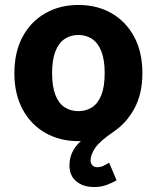

<svg xmlns="http://www.w3.org/2000/svg" viewBox="-20 -557 632 774"><path d="M450 170Q431 181 408.5 189Q386 197 360 197Q315 197 287.5 174Q260 151 260 110Q260 81 271.5 56.5Q283 32 306 12Q303 12 300.5 12Q298 12 296 12Q221 12 162.5 -21.5Q104 -55 71 -116.5Q38 -178 38 -262Q38 -347 71 -408.5Q104 -470 162.5 -503.5Q221 -537 296 -537Q372 -537 430 -503.5Q488 -470 521 -408.5Q554 -347 554 -262Q554 -180 522.5 -121Q491 -62 438 -26Q383 11 364 39Q345 67 345 90Q345 101 352 109Q359 117 372 117Q386 117 397 111.5Q408 106 420 99ZM190 -262Q190 -209 203 -175Q216 -141 240 -125Q264 -109 296 -109Q328 -109 352 -125Q376 -141 389 -175Q402 -209 402 -262Q402 -315 389 -349Q376 -383 352 -399.5Q328 -416 296 -416Q264 -416 240 -399.5Q216 -383 203 -349Q190 -315 190 -262Z"/></svg>

Font: Radio Canada
Style: Regular
Weight: 400
Designer: Charles Daoud, Etienne Aubert Bonn, Alexandre Saumier Demers, Jacques Le Bailly
Foundry: Radio-Canada
Version: Version 2.104;gftools[0.9.28.dev5+ged2979d]